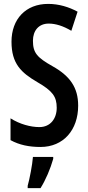

<svg xmlns="http://www.w3.org/2000/svg" viewBox="-20 -744 453 985"><path d="M381 -202C381 -295 339 -354 250 -404C170 -449 149 -473 149 -535C149 -586 178 -623 230 -623C265 -623 304 -611 346 -586L378 -684C334 -708 282 -724 227 -724C112 -724 39 -646 39 -530C39 -417 89 -371 171 -323C249 -278 271 -249 271 -191C271 -136 239 -92 182 -92C137 -92 81 -107 34 -137V-25C80 0 130 10 188 10C305 10 381 -77 381 -202ZM253 61H149C146 101 132 174 122 209V221H188C214 180 239 121 253 71Z"/></svg>

Font: Noto Sans Display Condensed Medium
Style: Regular
Weight: 500
Width: 3
Designer: Monotype Design Team
Foundry: Monotype Imaging Inc.
Version: Version 1.900